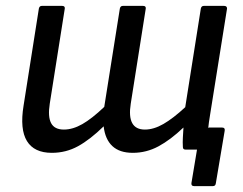

<svg xmlns="http://www.w3.org/2000/svg" viewBox="-20 -508 824 652"><path d="M639 124Q629 124 630 114L649 0H622L689 -75H733Q745 -75 743 -64L713 114Q712 124 703 124ZM156 11Q96 11 71.5 -29Q47 -69 60 -149L112 -479Q114 -488 122 -488H191Q201 -488 200 -479L149 -156Q142 -112 153.5 -90Q165 -68 197 -68Q227 -68 259.5 -86.5Q292 -105 334 -145L387 -479Q389 -488 397 -488H466Q476 -488 475 -479L424 -156Q417 -112 429 -90Q441 -68 472 -68Q502 -68 535 -87Q568 -106 609 -144L662 -479Q664 -488 672 -488H741Q751 -488 751 -479L694 -122Q689 -93 686 -63.5Q683 -34 682 -11Q682 0 672 0H610Q601 0 601 -9Q600 -25 601 -41Q602 -57 603 -75Q559 -33 518 -11Q477 11 431 11Q386 11 361.5 -12Q337 -35 332 -79Q286 -34 245 -11.5Q204 11 156 11Z"/></svg>

Font: Sofia Sans Semi Condensed Medium
Style: Italic
Weight: 500
Italic angle: -9°
Version: Version 4.100